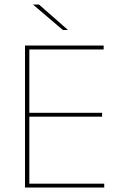

<svg xmlns="http://www.w3.org/2000/svg" viewBox="-20 -844 547 864"><path d="M92.5 0V-639H112V0ZM99 0V-17.5H449V0ZM102.5 -319V-336.5H439.5V-319ZM98 -621.5V-639H446.5V-621.5ZM155.5 -823.5 285.5 -709.5V-709H263L129.5 -822.5V-823.5Z"/></svg>

Font: Anek Gujarati Medium Thin
Style: Regular
Weight: 250
Version: Version 1.003